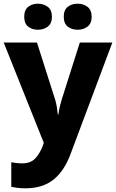

<svg xmlns="http://www.w3.org/2000/svg" viewBox="-20 -779 628 1039"><path d="M0 -549H180L279 -238Q284 -221 287.5 -200.5Q291 -180 293 -159H296Q299 -182 303.5 -201.5Q308 -221 313 -237L412 -549H588L362 54Q328 146 269.5 193Q211 240 118 240Q92 240 73.5 237.5Q55 235 41 232V99Q52 101 67.5 103Q83 105 100 105Q147 105 172 77Q197 49 211 11L217 -6ZM111 -688Q111 -725 132.5 -742Q154 -759 185 -759Q216 -759 238.5 -742Q261 -725 261 -688Q261 -652 238.5 -635Q216 -618 185 -618Q154 -618 132.5 -635Q111 -652 111 -688ZM325 -688Q325 -725 346.5 -742Q368 -759 401 -759Q431 -759 453.5 -742Q476 -725 476 -688Q476 -652 453.5 -635Q431 -618 401 -618Q368 -618 346.5 -635Q325 -652 325 -688Z"/></svg>

Font: Noto Sans Sinhala ExtraBold
Style: Regular
Weight: 800
Designer: Jelle Bosma - Monotype Design Team
Foundry: Monotype Imaging Inc.
Version: Version 2.006; ttfautohint (v1.8.4.7-5d5b)